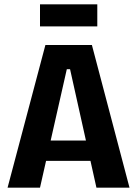

<svg xmlns="http://www.w3.org/2000/svg" viewBox="-20 -868 634 888"><path d="M15 0 190 -660H405L579 0H426L304 -548H289L165 0ZM134 -124V-218H476V-124ZM165 -746V-848H430V-746Z"/></svg>

Font: Bricolage Grotesque SemiCondensed
Style: Bold
Weight: 700
Width: 4
Designer: Mathieu Triay
Foundry: Atelier Triay
Version: Version 1.001;gftools[0.9.33.dev8+g029e19f]